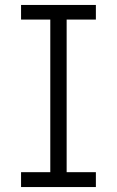

<svg xmlns="http://www.w3.org/2000/svg" viewBox="-20 -755 472 775"><path d="M65 0H367V-60H249V-676H367V-735H65V-676H183V-60H65Z"/></svg>

Font: Iosevka Sparkle Light
Style: Regular
Weight: 300
Designer: Belleve Invis
Foundry: Belleve Invis
Version: Version 4.5.0; ttfautohint (v1.8.3)